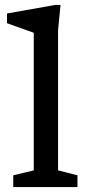

<svg xmlns="http://www.w3.org/2000/svg" viewBox="-20 -762 371 782"><path d="M216.5 -68 295.5 -48V0H34V-48L117.5 -68V-628.5Q111 -631 92.5 -637.5Q74 -644 51 -652.2Q28 -660.5 8.5 -667.5V-707L205.5 -742H226.5L216.5 -639Z"/></svg>

Font: Newsreader 6pt
Style: Regular
Weight: 400
Designer: Hugues Gentile
Foundry: Production Type
Version: Version 1.003; ttfautohint (v1.8.3)